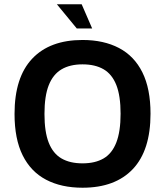

<svg xmlns="http://www.w3.org/2000/svg" viewBox="-20 -866 772 898"><path d="M366 12Q267 12 195.5 -25.5Q124 -63 86 -139.5Q48 -216 48 -333Q48 -504 130.5 -591.5Q213 -679 366 -679Q465 -679 536.5 -641.5Q608 -604 646 -527.5Q684 -451 684 -334Q684 -163 601.5 -75.5Q519 12 366 12ZM366 -102Q425 -102 464.5 -125Q504 -148 524 -199.5Q544 -251 544 -334Q544 -418 524 -468.5Q504 -519 464.5 -542Q425 -565 366 -565Q307 -565 267.5 -541.5Q228 -518 208 -467.5Q188 -417 188 -333Q188 -249 208 -198.5Q228 -148 267.5 -125Q307 -102 366 -102ZM339 -733 246 -846H362L411 -733Z"/></svg>

Font: Maven Pro SemiBold
Style: Regular
Weight: 600
Designer: Joe Prince
Foundry: Joe Prince
Version: Version 2.103